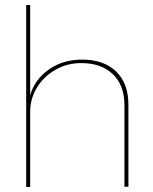

<svg xmlns="http://www.w3.org/2000/svg" viewBox="-20 -750 614 770"><path d="M495 -330V-1H479V-328Q479 -408 432.5 -452.5Q386 -497 306 -497Q249 -497 202 -470Q155 -443 128 -398.5Q101 -354 101 -302V0H85V-730H101V-368Q119 -431 175.5 -471Q232 -511 309 -511Q396 -511 445.5 -463.5Q495 -416 495 -330Z"/></svg>

Font: Work Sans Thin
Style: Regular
Weight: 260
Designer: Wei Huang
Foundry: Wei Huang
Version: Version 1.500